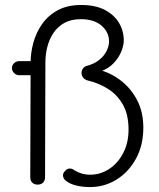

<svg xmlns="http://www.w3.org/2000/svg" viewBox="-20 -749 646 779"><path d="M132.8 0Q118.8 0 110.8 -8.1Q102.8 -16.2 102.8 -30.2L104.2 -495.2Q104.2 -535 115.5 -576.2Q126.8 -617.5 151.4 -652.2Q176 -687 215.1 -707.9Q254.2 -728.8 309.2 -728.8Q367.5 -728.8 405.8 -708.5Q444 -688.2 463.1 -655.8Q482.2 -623.2 482.2 -585Q482.2 -565 472.1 -539.9Q462 -514.8 441.4 -493Q420.8 -471.2 389.8 -459.8L389 -463.8Q436.5 -449.8 475.5 -418Q514.5 -386.2 538 -339.4Q561.5 -292.5 561.5 -230.5Q561.5 -160.2 532.2 -106.1Q503 -52 453.8 -21Q404.5 10 345 10Q314.5 10 288.8 3.6Q263 -2.8 247 -15.8Q237.8 -23 235.8 -34.1Q233.8 -45.2 243.8 -55.2Q251.5 -64.5 262 -65.2Q272.5 -66 283.5 -57.2Q295.8 -49.5 311.8 -44.9Q327.8 -40.2 346.2 -40.2Q387 -40.2 422.4 -63.1Q457.8 -86 479.6 -127.5Q501.5 -169 501.5 -222.8Q501.5 -286.8 477.1 -327.2Q452.8 -367.8 415.1 -390.2Q377.5 -412.8 338.2 -421.8Q324.5 -425.2 317.6 -434Q310.8 -442.8 310.8 -452.8Q310.8 -462.2 316 -470.1Q321.2 -478 330.5 -481.2Q363 -489.8 383.2 -506.5Q403.5 -523.2 413 -543.4Q422.5 -563.5 422.5 -580.8Q422.5 -618.2 392.2 -644.8Q362 -671.2 307.8 -671.2Q268.5 -671.2 240.9 -655.8Q213.2 -640.2 196.4 -614.6Q179.5 -589 171.9 -558.2Q164.2 -527.5 164.2 -496.2L162.8 -30.2Q162.8 -16.2 154.8 -8.1Q146.8 0 132.8 0ZM127.2 -443.8H58Q46.2 -443.8 37.4 -452.4Q28.5 -461 28.5 -472.5Q28.5 -484.8 37.4 -492.9Q46.2 -501 58 -501H127.2Q139.8 -501 145.8 -492.5Q151.8 -484 151.8 -472.5Q151.8 -460.2 145.8 -452Q139.8 -443.8 127.2 -443.8Z"/></svg>

Font: Quicksand Variable Light
Style: Regular
Weight: 300
Designer: Andrew Paglinawan
Foundry: Andrew Paglinawan
Version: Version 3.004